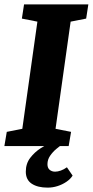

<svg xmlns="http://www.w3.org/2000/svg" viewBox="-34 -668 424 878"><path d="M-14 0 -3 -65 68 -79 137 -569 66 -583 76 -648H370L360 -583L289 -569L220 -79L291 -65L280 0ZM184 190Q138 190 111 172Q84 154 84 117Q84 80 104.5 53.5Q125 27 152.5 9.5Q180 -8 202 -18H269Q266 -17 252.5 -8.5Q239 0 223 13.5Q207 27 195 44.5Q183 62 183 83Q183 100 193 108.5Q203 117 218 117Q230 117 244 112Q258 107 272 97L298 135Q288 151 269.5 163.5Q251 176 229 183Q207 190 184 190Z"/></svg>

Font: Faustina Light ExtraBold
Style: Italic
Weight: 800
Italic angle: -8°
Version: Version 1.200